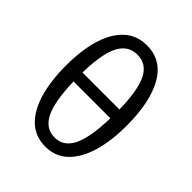

<svg xmlns="http://www.w3.org/2000/svg" viewBox="-214 -899 1043 1043"><g transform="rotate(45 307.5 -378.0)"><path d="M308.7 -768.2Q423.1 -768.2 481.5 -665.6Q540 -563.1 540 -381.5Q540 -262.6 513.3 -174.1Q486.7 -85.6 434.9 -36.9Q383.1 11.8 307.7 11.8Q231.3 11.8 179.7 -35.9Q128.2 -83.6 101.8 -171.5Q75.4 -259.5 75.4 -380.5Q75.4 -499.5 102.1 -586.4Q128.7 -673.3 180.8 -720.8Q232.8 -768.2 308.7 -768.2ZM308.7 -695.9Q238.5 -695.9 203.6 -629.7Q168.7 -563.6 165.6 -415.9H449.7Q446.7 -563.6 412.6 -629.7Q378.5 -695.9 308.7 -695.9ZM448.7 -347.2H165.6Q169.7 -195.4 204.4 -127.2Q239 -59 307.7 -59Q376.4 -59 410.5 -127.2Q444.6 -195.4 448.7 -347.2Z"/></g></svg>

Font: FiraCode Nerd Font
Style: Regular
Weight: 400
Designer: Carrois Corporate, Edenspiekermann AG, Nikita Prokopov
Foundry: Carrois Corporate, Edenspiekermann AG, Nikita Prokopov
Version: Version 6.002;Nerd Fonts 2.2.2